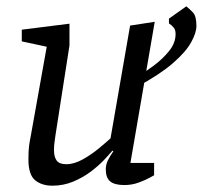

<svg xmlns="http://www.w3.org/2000/svg" viewBox="-20 -582 642 608"><path d="M128 -434 49 -451V-488L200 -507V-438L156 -156Q155 -149 154 -142Q153 -135 152 -126.5Q151 -118 151 -106Q151 -85 159.5 -73.5Q168 -62 190 -62Q215 -62 242.5 -77.5Q270 -93 293.5 -112.5Q317 -132 330 -144L392 -501L470 -513L393 -66H468V-27Q468 -27 454.5 -19.5Q441 -12 419.5 -4Q398 4 374 4Q343 4 329 -7.5Q315 -19 315 -46Q315 -60 321 -73Q327 -86 339 -103L336 -105Q327 -94 309.5 -75.5Q292 -57 267.5 -38.5Q243 -20 212 -7Q181 6 146 6Q112 6 91 -11.5Q70 -29 70 -77Q70 -104 72 -119.5Q74 -135 77 -149ZM414 -307 412 -337Q437 -352 466 -373.5Q495 -395 515.5 -420.5Q536 -446 536 -474Q536 -487 530.5 -494Q525 -501 515 -508V-523L570 -562Q580 -554 591 -542.5Q602 -531 602 -500Q602 -478 585 -447.5Q568 -417 527 -381.5Q486 -346 414 -307Z"/></svg>

Font: Faustina VF Beta
Style: Italic
Weight: 400
Italic angle: -8°
Designer: Alfonso Garcia
Foundry: Omnibus-Type
Version: Version 1.006